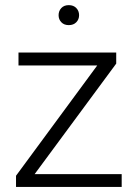

<svg xmlns="http://www.w3.org/2000/svg" viewBox="-20 -735 527 755"><path d="M458.5 -50.3V0H43V-43.9L362.3 -477.5H52.7V-528.3H437V-484.9L116.2 -50.3ZM210.4 -675.3Q210.4 -691.9 221.2 -703.4Q231.9 -714.8 250.5 -714.8Q269 -714.8 280 -703.4Q291 -691.9 291 -675.3Q291 -658.7 280 -647.5Q269 -636.2 250.5 -636.2Q231.9 -636.2 221.2 -647.5Q210.4 -658.7 210.4 -675.3Z"/></svg>

Font: Vazirmatn RD ExtraLight
Style: Regular
Weight: 200
Designer: Saber Rastikerdar
Foundry: Saber Rastikerdar
Version: Version 32.102